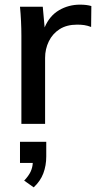

<svg xmlns="http://www.w3.org/2000/svg" viewBox="-20 -533 417 826"><path d="M72 0V-379Q72 -409 70.5 -441Q69 -473 66 -504H164L172 -415Q193 -465 234 -489Q275 -513 324 -513Q353 -513 373 -507L372 -417Q356 -423 342.5 -425Q329 -427 312 -427Q267 -427 236.5 -407.5Q206 -388 190 -355Q174 -322 174 -284V0ZM125 273 84 244Q103 224 111.5 206Q120 188 121 168H66V77H179V140Q179 179 166.5 212.5Q154 246 125 273Z"/></svg>

Font: Mulish SemiBold
Style: Regular
Weight: 600
Designer: Vernon Adams
Foundry: Vernon Adams
Version: Version 3.603; ttfautohint (v1.8.3)